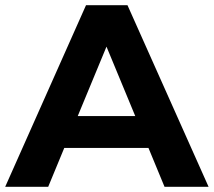

<svg xmlns="http://www.w3.org/2000/svg" viewBox="-35 -721 825 741"><path d="M538 -150H213L151 0H-15L297 -701H457L770 0H600ZM487 -273 376 -541 265 -273Z"/></svg>

Font: Montserrat GRBold
Style: Regular
Weight: 700
Designer: Julieta Ulanovsky
Foundry: Julieta Ulanovsky
Version: Version 1.00 May 29, 2023, initial release